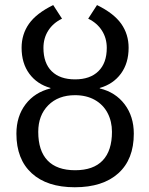

<svg xmlns="http://www.w3.org/2000/svg" viewBox="-20 -748 605 777"><path d="M283.7 -426.8C243 -426.8 211.5 -437.7 189.2 -459.7C166.9 -481.7 155.8 -513.2 155.8 -554.2C155.8 -580.6 162.4 -604 175.5 -624.5C188.7 -645 207.2 -661 231 -672.4L195.3 -727.5C150.1 -705.4 117.4 -680.2 97.4 -651.9C77.4 -623.5 67.4 -591.1 67.4 -554.7C67.4 -513 77.8 -478 98.6 -449.7C119.5 -421.4 147.9 -402.2 184.1 -392.1V-390.1C141.8 -379.7 108.2 -358.3 83.5 -325.9C58.8 -293.5 46.4 -253.9 46.4 -207C46.4 -138 67.1 -84.6 108.4 -46.9C149.7 -9.1 207.8 9.8 282.7 9.8C358.2 9.8 416.9 -9 458.7 -46.6C500.6 -84.2 521.5 -137.7 521.5 -207C521.5 -253.6 509.1 -293.2 484.4 -325.9C459.6 -358.6 426.1 -380 383.8 -390.1V-392.1C420.2 -402.5 448.8 -421.9 469.5 -450.2C490.2 -478.5 500.5 -513.3 500.5 -554.7C500.5 -591.1 490.5 -623.5 470.5 -651.9C450.4 -680.2 417.8 -705.4 372.6 -727.5L336.9 -672.4C360.7 -661 379.2 -645 392.3 -624.5C405.5 -604 412.1 -580.6 412.1 -554.2C412.1 -513.5 400.9 -482.1 378.4 -460C356 -437.8 324.4 -426.8 283.7 -426.8ZM283.7 -362.8C314.3 -362.8 340.9 -356.4 363.5 -343.8C386.1 -331.1 403.4 -313.4 415.3 -290.8C427.2 -268.1 433.1 -242.7 433.1 -214.4C433.1 -163.6 420.6 -125 395.5 -98.6C370.4 -72.3 333.3 -59.1 284.2 -59.1C235 -59.1 197.8 -72.2 172.6 -98.4C147.4 -124.6 134.8 -163.2 134.8 -214.4C134.8 -259 148.3 -294.8 175.3 -322C202.3 -349.2 238.4 -362.8 283.7 -362.8Z"/></svg>

Font: Arimo
Style: Regular
Weight: 400
Designer: Steve Matteson
Foundry: Monotype Imaging Inc.
Version: Version 1.32